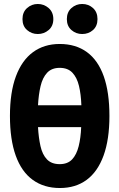

<svg xmlns="http://www.w3.org/2000/svg" viewBox="-20 -930 600 965"><path d="M281 15Q201 15 144.5 -26Q88 -67 59 -148Q30 -229 30 -347Q30 -466 60 -546.5Q90 -627 146 -668Q202 -709 280 -709Q361 -709 417 -668Q473 -627 501.5 -546.5Q530 -466 530 -347Q530 -229 500.5 -148Q471 -67 415.5 -26Q360 15 281 15ZM280 -105Q320 -105 342.5 -129Q365 -153 375.5 -195.5Q386 -238 388 -291H171Q174 -238 183.5 -195.5Q193 -153 216 -129Q239 -105 280 -105ZM171 -401H389Q387 -456 377 -498Q367 -540 344 -564.5Q321 -589 280 -589Q240 -589 217 -564.5Q194 -540 184 -497.5Q174 -455 171 -401ZM393 -759Q362 -759 339 -779Q316 -799 316 -834Q316 -869 339 -889.5Q362 -910 393 -910Q425 -910 447.5 -889.5Q470 -869 470 -834Q470 -799 447.5 -779Q425 -759 393 -759ZM170 -759Q139 -759 116 -779Q93 -799 93 -834Q93 -869 116 -889.5Q139 -910 170 -910Q201 -910 224.5 -889.5Q248 -869 248 -834Q248 -799 224.5 -779Q201 -759 170 -759Z"/></svg>

Font: Ubuntu Sans Mono
Style: Regular
Weight: 400
Monospace: yes
Designer: Dalton Maag Ltd
Foundry: Dalton Maag Ltd
Version: Version 1.006